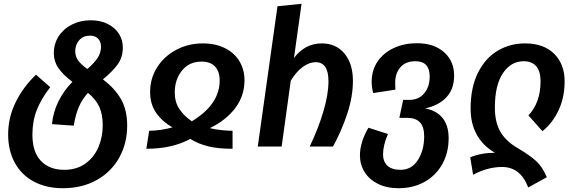

<svg xmlns="http://www.w3.org/2000/svg" viewBox="-20 -773 3035 1013"><path d="M651 -111Q651 -17 609.5 58Q568 133 491 176.5Q414 220 311 220Q225 220 159.5 185.5Q94 151 58.5 86.5Q23 22 23 -64Q23 -153 62.5 -233.5Q102 -314 170 -379L245 -313Q198 -253 174.5 -193.5Q151 -134 151 -63Q151 30 196.5 76.5Q242 123 318 123Q386 123 432 89Q478 55 500 1.5Q522 -52 522 -112Q522 -168 504.5 -208Q487 -248 444 -283Q414 -250 396.5 -210Q379 -170 369 -110L254 -118Q261 -184 289.5 -240.5Q318 -297 362 -341Q312 -379 288 -414Q264 -449 264 -492Q264 -542 289.5 -581.5Q315 -621 359.5 -643.5Q404 -666 459 -666Q509 -666 547.5 -647Q586 -628 607 -595.5Q628 -563 628 -523Q628 -472 602.5 -435.5Q577 -399 523 -354Q586 -307 618.5 -249.5Q651 -192 651 -111ZM377 -503Q377 -476 391.5 -455Q406 -434 441 -409Q479 -442 496 -469Q513 -496 513 -527Q513 -553 497.5 -569Q482 -585 455 -585Q419 -585 398 -561Q377 -537 377 -503Z M1270 -350Q1270 -267 1221 -202.5Q1172 -138 1087 -97Q1115 -90 1148.5 -86.5Q1182 -83 1207 -83V12Q1131 12 1078.5 -1Q1026 -14 984 -40Q888 12 752 12L767 -83Q796 -83 829 -88Q862 -93 890 -101Q838 -130 805 -176Q772 -222 772 -287Q772 -360 809.5 -418.5Q847 -477 910.5 -510.5Q974 -544 1049 -544Q1117 -544 1167 -519Q1217 -494 1243.5 -449.5Q1270 -405 1270 -350ZM992 -133Q1139 -222 1139 -348Q1139 -396 1114.5 -422Q1090 -448 1043 -448Q978 -448 940 -400.5Q902 -353 902 -285Q902 -235 926 -198.5Q950 -162 992 -133Z M1842 -346Q1842 -264 1812.5 -174Q1783 -84 1737 0H1614Q1657 -89 1685 -181Q1713 -273 1713 -344Q1713 -396 1695.5 -420.5Q1678 -445 1646 -445Q1612 -445 1577.5 -420Q1543 -395 1514 -347L1466 0H1340L1444 -740L1571 -753L1531 -467Q1589 -544 1678 -544Q1753 -544 1797.5 -490.5Q1842 -437 1842 -346Z M2347 -44Q2347 33 2313.5 93Q2280 153 2220 186.5Q2160 220 2083 220Q2020 220 1974 197Q1928 174 1903.5 134.5Q1879 95 1879 47Q1879 -23 1924 -99L2027 -66Q2001 -7 2001 42Q2001 80 2024.5 101.5Q2048 123 2093 123Q2152 123 2185 71Q2218 19 2218 -54Q2218 -103 2196 -127Q2174 -151 2129 -151H2087L2107 -246H2140Q2189 -246 2218 -280.5Q2247 -315 2247 -369Q2247 -450 2172 -450Q2120 -450 2092.5 -418Q2065 -386 2065 -337L2066 -300L1949 -282Q1941 -311 1941 -341Q1941 -403 1972.5 -449Q2004 -495 2058.5 -520Q2113 -545 2179 -545Q2270 -545 2323 -497.5Q2376 -450 2376 -374Q2376 -304 2336 -260.5Q2296 -217 2223 -201Q2283 -190 2315 -150.5Q2347 -111 2347 -44Z M2629 108Q2553 108 2476 149L2461 57Q2519 33 2591 33Q2463 -43 2463 -200Q2463 -312 2502 -389.5Q2541 -467 2606 -505.5Q2671 -544 2750 -544Q2849 -544 2904 -489Q2959 -434 2959 -344Q2959 -259 2927 -191Q2895 -123 2842 -81L2768 -164Q2832 -232 2832 -344Q2832 -397 2809 -423.5Q2786 -450 2743 -450Q2676 -450 2633.5 -387Q2591 -324 2591 -205Q2591 -126 2621.5 -75.5Q2652 -25 2714 10Q2775 46 2808.5 76.5Q2842 107 2865 162L2767 216Q2726 108 2629 108Z"/></svg>

Font: FiraGO Medium
Style: Italic
Weight: 500
Italic angle: -8°
Designer: bBox Type GmbH
Foundry: bBox Type GmbH
Version: Version 1.001